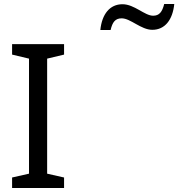

<svg xmlns="http://www.w3.org/2000/svg" viewBox="-20 -933 885 953"><path d="M478 -784H529C538 -823 552 -842 584 -842C628 -842 680 -785 736 -785C799 -785 837 -835 845 -913H795C785 -874 771 -855 740 -855C698 -855 647 -912 588 -912C525 -912 486 -863 478 -784ZM40 0H298V-52L214 -71V-642L298 -662V-714H40V-662L124 -642V-71L40 -52Z"/></svg>

Font: Noto Sans Math
Style: Regular
Weight: 400
Designer: Monotype Design Team, Delve Withrington, Jeff Kellem
Foundry: Monotype Imaging Inc., Delve Fonts LLC
Version: Version 3.000